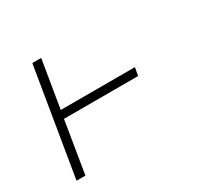

<svg xmlns="http://www.w3.org/2000/svg" viewBox="-117 -662 834 805"><g transform="rotate(-30 300.0 -260.0)"><path d="M39 0 125 -520H168L130 -290H489L482 -251H123L82 0Z"/></g></svg>

Font: Iosevka Extralight Extended
Style: Italic
Weight: 200
Width: 7
Italic angle: -9°
Monospace: yes
Designer: Belleve Invis
Foundry: Belleve Invis
Version: Version 32.5.0; ttfautohint (v1.8.4)